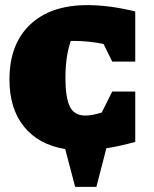

<svg xmlns="http://www.w3.org/2000/svg" viewBox="-20 -576 601 751"><path d="M274 155 235 7Q131 -10 74 -80.5Q17 -151 17 -265Q17 -403 97.5 -479.5Q178 -556 322 -556Q363 -556 410 -550Q457 -544 509 -531V-335H419L385 -404Q356 -410 326.5 -413Q297 -416 267 -416H257Q246 -384 241 -349Q236 -314 236 -270Q236 -195 253 -159.5Q270 -124 314 -124Q341 -124 378 -136L419 -218H509V-21Q448 -4 396 4L357 155Z"/></svg>

Font: Piazzolla SC Black
Style: Regular
Weight: 900
Designer: Juan Pablo del Peral
Foundry: Huerta Tipografica
Version: Version 1.330